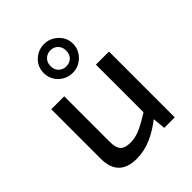

<svg xmlns="http://www.w3.org/2000/svg" viewBox="-216 -875 1007 1007"><g transform="rotate(-45 287.0 -372.0)"><path d="M168 -488V-150Q168 -106 185 -88Q202 -70 242 -70Q281 -70 319.5 -88Q358 -106 413 -141L424 -78Q368 -33 314.5 -10Q261 13 206 13Q72 13 72 -121V-488ZM500 -488V0H422L413 -93L403 -108V-488ZM287 -757Q316 -757 341 -742.5Q366 -728 381 -704.5Q396 -681 396 -650Q396 -621 381 -596.5Q366 -572 341.5 -557.5Q317 -543 287 -543Q257 -543 232 -557.5Q207 -572 192.5 -596Q178 -620 178 -650Q178 -681 192.5 -704.5Q207 -728 232 -742.5Q257 -757 287 -757ZM287 -710Q263 -710 246 -693.5Q229 -677 229 -650Q229 -623 246 -607Q263 -591 287 -591Q312 -591 328.5 -607Q345 -623 345 -650Q345 -677 328.5 -693.5Q312 -710 287 -710Z"/></g></svg>

Font: Exo 2 Medium
Style: Regular
Weight: 500
Designer: Natanael Gama
Foundry: Natanael Gama
Version: Version 2.010